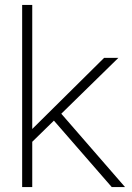

<svg xmlns="http://www.w3.org/2000/svg" viewBox="-20 -760 537 780"><path d="M70 0V-740H111V-236L403 -525H461L229 -298L488 0H434L199 -270L111 -184V0Z"/></svg>

Font: Readex Pro Light
Style: Regular
Weight: 300
Designer: Bonnie Shaver-Troup, Thomas Jockin
Foundry: Lexend
Version: Version 1.200; ttfautohint (v1.8.3)